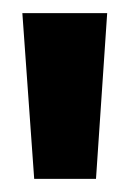

<svg xmlns="http://www.w3.org/2000/svg" viewBox="-20 -722 198 292"><path d="M32 -450 14 -702H143L126 -450Z"/></svg>

Font: Bricolage Grotesque 36pt SemiCondensed
Style: Bold
Weight: 700
Width: 4
Designer: Mathieu Triay
Foundry: Atelier Triay
Version: Version 1.001;gftools[0.9.33.dev8+g029e19f]